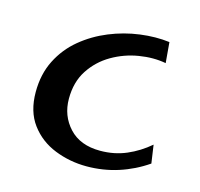

<svg xmlns="http://www.w3.org/2000/svg" viewBox="-76 -544 656 631"><g transform="rotate(15 251.5 -228.0)"><path d="M269 6Q212 6 160.5 -14.5Q109 -35 77 -78Q45 -121 45 -187Q45 -248 69 -295.5Q93 -343 133.5 -376.5Q174 -410 224 -430.5Q274 -451 327 -458Q380 -465 427 -459L433 -389Q390 -397 341.5 -389Q293 -381 251 -356.5Q209 -332 182.5 -291.5Q156 -251 156 -194Q156 -136 193.5 -95.5Q231 -55 299 -55Q347 -55 388 -72.5Q429 -90 464 -120L473 -58Q428 -27 376.5 -10.5Q325 6 269 6Z"/></g></svg>

Font: Marhey Light
Style: Regular
Weight: 300
Designer: Nur Syamsi & Bustanul Arifin
Foundry: Namelatype
Version: Version 1.000